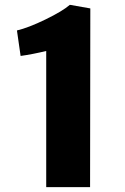

<svg xmlns="http://www.w3.org/2000/svg" viewBox="-20 -771 517 791"><path d="M351.1 0H170.4V-561Q114.3 -547.4 64.9 -540.5L49.8 -645.5Q97.2 -656.7 167.5 -690.9Q237.8 -725.1 267.6 -751H268.6L352.1 -736.3Z"/></svg>

Font: HaufeMerriweatherSans
Style: Bold
Weight: 700
Designer: Eben Sorkin
Foundry: Eben Sorkin
Version: Version 1.56